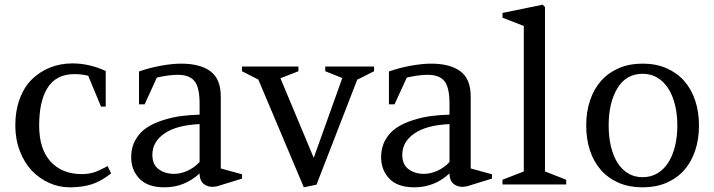

<svg xmlns="http://www.w3.org/2000/svg" viewBox="-20 -782 3028 814"><path d="M275.9 12.2Q230 12.2 188.2 -6.6Q146.5 -25.4 114.7 -58.8Q83 -92.3 64 -142.1Q44.9 -191.9 44.9 -250Q44.9 -313 64 -363.8Q83 -414.6 116.5 -446.8Q149.9 -479 193.4 -496.1Q236.8 -513.2 287.1 -513.2Q358.9 -513.2 428.2 -481V-330.1H408.2L354 -460.9Q324.7 -467.8 295.9 -467.8Q219.2 -467.8 182.6 -411.1Q146 -354.5 146 -250Q146 -150.4 194.3 -97.2Q242.7 -43.9 327.1 -43.9Q356 -43.9 379.2 -51.5Q402.3 -59.1 436 -78.1L451.2 -46.9Q407.7 -12.7 367.2 -0.2Q326.7 12.2 275.9 12.2Z M1006.3 -43V-24.9L900.4 7.8Q869.1 14.6 847.7 0.7Q826.2 -13.2 826.2 -46.9Q762.7 12.2 677.2 12.2Q606.4 12.2 571.3 -24.4Q536.1 -61 536.1 -116.2Q536.1 -157.7 554.7 -189.7Q573.2 -221.7 602.1 -240.7Q630.9 -259.8 670.9 -272.5Q710.9 -285.2 748 -290Q785.2 -294.9 826.2 -295.9V-342.8Q826.2 -411.1 804.7 -438Q783.2 -464.8 733.4 -464.8Q695.8 -464.8 645 -453.1L593.3 -339.8H569.3V-479Q613.3 -494.6 662.1 -503.4Q710.9 -512.2 748 -512.2Q828.6 -512.2 872.3 -479.7Q916 -447.3 916 -373V-67.9ZM718.3 -44.9Q746.1 -44.9 775.4 -58.3Q804.7 -71.8 826.2 -95.2V-255.9Q728.5 -251.5 677.2 -216.1Q626 -180.7 626 -126Q626 -84 652.8 -64.5Q679.7 -44.9 718.3 -44.9Z M1565.9 -500V-480L1496.1 -444.8V-448.2L1321.8 1L1268.1 12.2L1075.2 -444.8L1005.9 -480V-500H1245.1V-480L1168.9 -450.2L1310.1 -112.8L1431.2 -451.2L1358.9 -480V-500Z M2065.9 -43V-24.9L1960 7.8Q1928.7 14.6 1907.2 0.7Q1885.7 -13.2 1885.7 -46.9Q1822.3 12.2 1736.8 12.2Q1666 12.2 1630.9 -24.4Q1595.7 -61 1595.7 -116.2Q1595.7 -157.7 1614.3 -189.7Q1632.8 -221.7 1661.6 -240.7Q1690.4 -259.8 1730.5 -272.5Q1770.5 -285.2 1807.6 -290Q1844.7 -294.9 1885.7 -295.9V-342.8Q1885.7 -411.1 1864.3 -438Q1842.8 -464.8 1793 -464.8Q1755.4 -464.8 1704.6 -453.1L1652.8 -339.8H1628.9V-479Q1672.9 -494.6 1721.7 -503.4Q1770.5 -512.2 1807.6 -512.2Q1888.2 -512.2 1931.9 -479.7Q1975.6 -447.3 1975.6 -373V-67.9ZM1777.8 -44.9Q1805.7 -44.9 1835 -58.3Q1864.3 -71.8 1885.7 -95.2V-255.9Q1788.1 -251.5 1736.8 -216.1Q1685.5 -180.7 1685.5 -126Q1685.5 -84 1712.4 -64.5Q1739.3 -44.9 1777.8 -44.9Z M2380.4 -20V0H2110.4V-20L2200.7 -55.2V-671.9L2110.4 -707V-727.1L2280.8 -762.2L2290.5 -752V-55.2Z M2704.6 -512.2Q2760.3 -512.2 2804.7 -493.2Q2849.1 -474.1 2879.9 -439.7Q2910.6 -405.3 2927 -356.9Q2943.4 -308.6 2943.4 -250Q2943.4 -191.9 2927.2 -143.6Q2911.1 -95.2 2880.4 -60.5Q2849.6 -25.9 2805.2 -6.8Q2760.7 12.2 2704.6 12.2Q2647.9 12.2 2603.5 -6.8Q2559.1 -25.9 2528.3 -60.5Q2497.6 -95.2 2481.4 -143.3Q2465.3 -191.4 2465.3 -250Q2465.3 -308.6 2481.7 -356.9Q2498 -405.3 2528.8 -439.7Q2559.6 -474.1 2604 -493.2Q2648.4 -512.2 2704.6 -512.2ZM2598.1 -408.7Q2560.5 -347.7 2560.5 -250Q2560.5 -201.7 2570.1 -161.4Q2579.6 -121.1 2597.9 -92Q2616.2 -63 2643.1 -46.9Q2669.9 -30.8 2704.6 -30.8Q2739.3 -30.8 2766.6 -46.9Q2793.9 -63 2812.7 -92Q2831.5 -121.1 2841.6 -161.4Q2851.6 -201.7 2851.6 -250Q2851.6 -297.9 2841.6 -338.1Q2831.5 -378.4 2812.7 -407.5Q2793.9 -436.5 2766.6 -452.9Q2739.3 -469.2 2704.6 -469.2Q2635.3 -469.2 2598.1 -408.7Z"/></svg>

Font: Amethysta
Style: Regular
Weight: 400
Designer: Konstantin Vinogradov, Alexei Vanyashin
Foundry: Cyreal (www.cyreal.org)
Version: Version 1.002